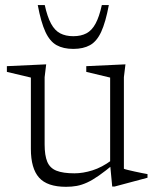

<svg xmlns="http://www.w3.org/2000/svg" viewBox="-20 -710 600 740"><path d="M152 -153.5Q152 -111 162.2 -86.5Q172.5 -62 197.8 -52Q223 -42 267 -42Q300 -42 336.5 -53.5Q373 -65 409.5 -92L419.5 -78.5Q386.5 -51 361.5 -33.5Q336.5 -16 315.8 -6.5Q295 3 275.8 6.5Q256.5 10 234.5 10Q162 10 130.5 -25.5Q99 -61 99 -136V-411L6.5 -433V-455L158 -462L152 -412.5ZM412.5 9 404.5 -75V-411L312.5 -433V-455L463.5 -462L457.5 -412.5V-59.5Q462 -57.5 473.5 -54.8Q485 -52 499.5 -48.8Q514 -45.5 527.2 -43Q540.5 -40.5 548.5 -39V-25L421.5 9ZM262.5 -570.5Q292 -570.5 313 -581.5Q334 -592.5 348.2 -618.8Q362.5 -645 372.5 -690.5H399.5Q387 -624 370 -587.2Q353 -550.5 327 -536Q301 -521.5 262.5 -521.5Q224 -521.5 198 -536Q172 -550.5 155 -587.2Q138 -624 125.5 -690.5H152.5Q162.5 -645 176.8 -618.8Q191 -592.5 212 -581.5Q233 -570.5 262.5 -570.5Z"/></svg>

Font: Newsreader Light
Style: Regular
Weight: 300
Designer: Hugues Gentile
Foundry: Production Type
Version: Version 1.003